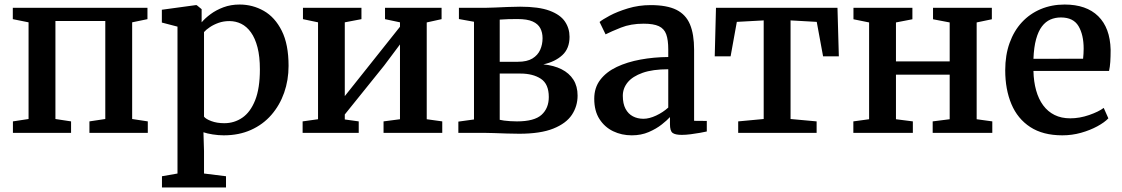

<svg xmlns="http://www.w3.org/2000/svg" viewBox="-20 -586 4950 847"><path d="M37 0V-50.5L106 -61V-487.5L36.5 -501.5V-551.5H630.5V-501.5L563 -487.5V-61L632 -50.5V0H374.5V-50.5L444.5 -61V-493.5H224.5V-61L293.5 -50.5V0Z M694.5 241V191.5L763 179.5V-468.5L694 -486.5V-543L844 -563.5H847.5L869.5 -545.5V-487.5Q884.5 -505.5 908.8 -523.5Q933 -541.5 965.5 -553.8Q998 -566 1037 -566Q1094.5 -566 1143.8 -538Q1193 -510 1223 -450.2Q1253 -390.5 1253 -295.5Q1253 -232.5 1233.5 -177Q1214 -121.5 1177 -79Q1140 -36.5 1087 -12.8Q1034 11 967 11Q943.5 11 918.2 7Q893 3 877.5 -2.5L880 80V179.5L977 191.5V241ZM969.5 -42.5Q1013.5 -42.5 1049 -66.8Q1084.5 -91 1105.5 -143.5Q1126.5 -196 1126.5 -280Q1126.5 -336.5 1116 -377Q1105.5 -417.5 1087 -443.2Q1068.5 -469 1044.2 -481Q1020 -493 992 -493Q966 -493 944.2 -485.2Q922.5 -477.5 905.8 -466.2Q889 -455 880 -444.5V-71.5Q887.5 -61 912.2 -51.8Q937 -42.5 969.5 -42.5Z M1315 0V-50.5L1383 -60V-487.5L1316.5 -501.5V-551.5H1574.5V-501.5L1501 -487.5V-162L1567.5 -245.5L1744.5 -468V-487.5L1678.5 -501.5V-551.5H1928V-501.5L1862.5 -487V-60L1931 -50.5V0H1672V-50.5L1744.5 -60V-390L1674.5 -296.5L1501 -81V-59L1562.5 -50.5V0Z M2270.5 4Q2246 4 2216 3Q2186 2 2158.2 1Q2130.5 0 2112.5 0H2002V-49.5L2071 -59V-490L2004.5 -502V-551.5H2119.5Q2137 -551.5 2163.8 -552.8Q2190.5 -554 2220 -555.2Q2249.5 -556.5 2274.5 -556.5Q2357 -556.5 2404.5 -538.8Q2452 -521 2472.2 -491Q2492.5 -461 2492.5 -423.5Q2492.5 -372 2460.8 -342.8Q2429 -313.5 2377 -302Q2423.5 -297.5 2457.2 -280.5Q2491 -263.5 2509.5 -234.5Q2528 -205.5 2528 -164.5Q2528 -117.5 2502.8 -79.5Q2477.5 -41.5 2421 -18.8Q2364.5 4 2270.5 4ZM2260.5 -50.5Q2337 -50.5 2369 -79.5Q2401 -108.5 2401 -158Q2401 -215.5 2366 -238.5Q2331 -261.5 2275.5 -261.5H2184.5V-57.5Q2192 -55.5 2204 -54Q2216 -52.5 2230.8 -51.5Q2245.5 -50.5 2260.5 -50.5ZM2184.5 -313.5H2265Q2305 -313.5 2328.8 -328Q2352.5 -342.5 2363 -366.2Q2373.5 -390 2373.5 -417.5Q2373.5 -442.5 2363.5 -461.5Q2353.5 -480.5 2329.8 -491.2Q2306 -502 2263 -502Q2242.5 -502 2222.5 -501.5Q2202.5 -501 2184.5 -499.5Z M2767 11Q2722.5 11 2685 -7Q2647.5 -25 2624.5 -60.8Q2601.5 -96.5 2601.5 -150.5Q2601.5 -199.5 2628.2 -234.2Q2655 -269 2701 -290.8Q2747 -312.5 2805.5 -323.2Q2864 -334 2928 -334.5V-368Q2928 -410 2919 -434.8Q2910 -459.5 2886.5 -470.5Q2863 -481.5 2819.5 -481.5Q2762.5 -481.5 2719.2 -464.2Q2676 -447 2651.5 -434.5L2625 -489Q2636.5 -499 2669.5 -516.8Q2702.5 -534.5 2750 -549Q2797.5 -563.5 2850.5 -563.5Q2922 -563.5 2963.8 -542.8Q3005.5 -522 3023.8 -478.5Q3042 -435 3042 -366.5V-53L3098 -52.5V-6Q3087 -3.5 3067.8 0Q3048.5 3.5 3027 6.2Q3005.5 9 2987.5 9Q2958.5 9 2947 0.2Q2935.5 -8.5 2935.5 -38.5V-69.5Q2923 -55.5 2899.2 -36.8Q2875.5 -18 2842 -3.5Q2808.5 11 2767 11ZM2818.5 -62Q2844 -62 2874.5 -76.2Q2905 -90.5 2928 -111.5V-280.5Q2859.5 -280.5 2815 -264.8Q2770.5 -249 2749 -222.8Q2727.5 -196.5 2727.5 -163.5Q2727.5 -128.5 2739.5 -106Q2751.5 -83.5 2772 -72.8Q2792.5 -62 2818.5 -62Z M3236.5 0V-50.5L3349 -61V-496L3230.5 -489.5L3203 -337.5H3133L3138.5 -551.5H3674.5L3680.5 -337.5H3611L3583 -489.5L3467.5 -496V-61L3582.5 -50.5V0Z M3744.5 0V-50.5L3814 -60V-487L3745 -501V-551.5H4005V-501L3932.5 -487V-315H4169.5V-487L4096 -501V-551.5H4355.5V-501L4288.5 -487V-60L4357.5 -50.5V0H4094.5V-50.5L4169.5 -60V-256.5H3932.5V-60L4007 -50.5V0Z M4666.5 11Q4581 11 4525 -25.5Q4469 -62 4441.8 -126.8Q4414.5 -191.5 4414.5 -276Q4414.5 -343 4433.8 -396.5Q4453 -450 4488 -487.8Q4523 -525.5 4571.2 -545.8Q4619.5 -566 4676.5 -566Q4772.5 -566 4824.8 -514.5Q4877 -463 4879.5 -367Q4879.5 -336 4878 -313.2Q4876.5 -290.5 4872.5 -273H4539Q4540 -226 4550.8 -187.5Q4561.5 -149 4582 -121.2Q4602.5 -93.5 4632.2 -78.8Q4662 -64 4701.5 -64Q4742.5 -64 4784.5 -78.5Q4826.5 -93 4849 -110L4869.5 -64Q4852.5 -46 4820.8 -28.8Q4789 -11.5 4749 -0.2Q4709 11 4666.5 11ZM4539 -326.5 4758 -327Q4759 -336.5 4759.8 -348.8Q4760.5 -361 4760.5 -371Q4760.5 -432.5 4737.8 -470.8Q4715 -509 4660 -509Q4635 -509 4613.8 -499.8Q4592.5 -490.5 4576.5 -469.5Q4560.5 -448.5 4550.8 -413.5Q4541 -378.5 4539 -326.5Z"/></svg>

Font: Merriweather 28pt SemiBold
Style: Regular
Weight: 600
Version: Version 2.100